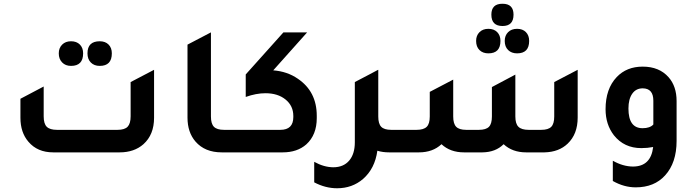

<svg xmlns="http://www.w3.org/2000/svg" viewBox="-20 -819 3737 1032"><path d="M361.8 -464.8Q332 -464.8 314 -483.4Q295.9 -502 295.9 -532.2Q295.9 -561 314 -579.1Q332 -597.2 361.8 -597.2Q391.6 -597.2 409.2 -579.6Q426.8 -562 426.8 -532.2Q426.8 -464.8 361.8 -464.8ZM516.1 -464.8Q486.3 -464.8 468.3 -482.9Q450.2 -501 450.2 -532.2Q450.2 -597.2 516.1 -597.2Q545.9 -597.2 563.5 -579.6Q581.1 -562 581.1 -532.2Q581.1 -464.8 516.1 -464.8ZM266.1 0Q181.2 0 132.8 -57.1Q89.8 -106.9 89.8 -186V-288.1L214.8 -354V-193.8Q214.8 -153.8 231.4 -137.5Q248 -121.1 286.1 -121.1H611.8Q649.9 -121.1 666 -137.9Q682.1 -154.8 682.1 -193.8V-377.9L808.1 -443.8V-186Q808.1 -95.2 751 -43.9Q701.2 0 623 0Z M1171.9 0Q1081.1 0 1030.8 -58.1Q987.8 -107.9 987.8 -187V-579.1L1113.8 -645V-192.9Q1113.8 -153.8 1129.9 -137.5Q1146 -121.1 1184.1 -121.1H1273.9V0Z M1448.7 -440.9Q1523.9 -435.1 1580.6 -396Q1682.6 -327.1 1682.6 -196.8V-184.1Q1682.6 -94.2 1626.5 -43Q1577.6 0 1499.5 0H1213.9V-121.1H1486.8Q1556.6 -121.1 1556.6 -189.9V-195.8Q1556.6 -250 1515.1 -283.9Q1473.6 -317.9 1406.7 -317.9Q1356.9 -317.9 1300.8 -297.9V-418.9L1503.4 -645H1630.9Z M2083 -121.1H2173.3V0H2071.3Q2037.1 0 2008.3 -8.8Q1995.1 87.4 1931.2 143.1Q1873 192.9 1792 192.9Q1729 192.9 1668.9 161.1V50.8Q1720.7 79.6 1771 80.1Q1826.2 80.1 1856.7 44.4Q1887.2 8.8 1887.2 -54.2V-377.9L1969.2 -420.9L2012.2 -443.8V-442.9L2013.2 -443.8V-192.9Q2013.2 -153.8 2029.1 -137.5Q2044.9 -121.1 2083 -121.1Z M2681.2 -679.2Q2621.1 -679.2 2621.1 -740.2Q2621.1 -799.3 2681.2 -798.8Q2740.2 -798.8 2740.2 -740.2Q2740.2 -679.2 2681.2 -679.2ZM2605 -532.2Q2575.2 -532.2 2557.1 -550Q2539.1 -567.9 2539.1 -599.1Q2539.1 -627.9 2557.1 -646Q2575.2 -664.1 2605 -664.1Q2634.8 -664.1 2652.3 -646.5Q2669.9 -628.9 2669.9 -599.1Q2669.9 -532.2 2605 -532.2ZM2759.3 -532.2Q2729.5 -532.2 2711.2 -550Q2692.9 -567.9 2692.9 -599.1Q2692.9 -627.9 2710.9 -646Q2729 -664.1 2759.3 -664.1Q2789.1 -664.1 2806.6 -646.5Q2824.2 -628.9 2824.2 -599.1Q2824.2 -532.2 2759.3 -532.2ZM2113.3 0V-121.1H2219.2Q2257.3 -121.1 2273.7 -137.5Q2290 -153.8 2290 -192.9V-325.2L2416 -391.1V-192.9Q2416 -153.8 2432.1 -137.5Q2448.2 -121.1 2485.8 -121.1H2554.2Q2592.3 -121.1 2608.2 -137.5Q2624 -153.8 2624 -192.9V-351.1L2750 -418V-192.9Q2750 -153.8 2766.6 -137.5Q2783.2 -121.1 2821.3 -121.1H2889.2Q2927.2 -121.1 2943.1 -137.5Q2959 -153.8 2959 -192.9V-377.9L3085 -443.8V-187Q3085 -98.1 3031.2 -46.9Q2984.4 -2 2907.2 0H2808.1Q2733.9 0 2687 -43.9Q2644 -1 2573.2 0H2474.1Q2399.9 0 2353 -43.9Q2306.2 0 2231.9 0Z M3490.7 -28.8Q3460 -22.9 3426.8 -22.9Q3335 -22.9 3279.8 -91.8Q3234.9 -149.9 3234.9 -231.9Q3234.9 -341.8 3294.9 -404.8Q3348.1 -460.9 3434.6 -460.9Q3523.4 -460.9 3573.7 -403.8Q3616.7 -355 3616.7 -275.9V-62Q3616.7 56.2 3554.7 124Q3496.6 188 3397 188Q3334 188 3273.9 153.8V44.9Q3328.1 75.7 3381.8 76.2Q3478.5 76.2 3490.7 -28.8ZM3491.7 -277.8Q3491.7 -343.8 3434.6 -344.2Q3398.4 -344.2 3378.2 -315.2Q3357.9 -286.1 3357.9 -235.8Q3357.9 -129.9 3433.6 -129.9Q3473.6 -129.9 3491.7 -149.9Z"/></svg>

Font: Tajawal
Style: Bold
Weight: 700
Designer: Boutros Fonts
Foundry: Created by Boutros International 2017
Version: Version 1.700